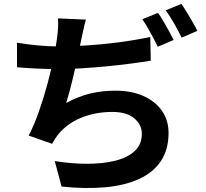

<svg xmlns="http://www.w3.org/2000/svg" viewBox="-20 -885 1040 971"><path d="M414.6 -785.9Q406.7 -759.6 401.6 -734Q396.6 -708.3 390.7 -684Q385.9 -660 379.6 -629Q373.2 -597.9 365.5 -563.5Q357.7 -529 349.6 -493.7Q341.5 -458.3 332.5 -425.3Q323.5 -392.2 314.6 -364.2Q376 -397.5 436 -412Q495.9 -426.4 563.1 -426.4Q644.4 -426.4 704.6 -399.8Q764.8 -373.2 798.6 -325.2Q832.4 -277.2 832.4 -212.5Q832.4 -128.8 793.9 -70.8Q755.3 -12.9 683.7 20Q612.2 52.9 512.8 62Q413.4 71.2 291.6 58.6L256.8 -70.4Q339.2 -57.1 417.8 -56.7Q496.5 -56.4 559.5 -71.4Q622.5 -86.4 659.9 -120Q697.3 -153.6 697.3 -209.1Q697.3 -253.7 659.3 -286.3Q621.2 -318.9 548.1 -318.9Q461.5 -318.9 388.8 -288.8Q316.1 -258.7 271.3 -201.3Q263.6 -190.9 257.2 -181Q250.7 -171 243.5 -157.8L125.2 -199.4Q153.4 -254.1 177.4 -322.8Q201.4 -391.4 220.2 -461.4Q238.9 -531.3 251.2 -591.9Q263.5 -652.4 268.3 -691.1Q272.6 -722.9 273.7 -745.2Q274.8 -767.4 273.1 -792ZM65.9 -668.9Q114.1 -660.8 170.1 -655.5Q226.1 -650.2 273 -650.2Q337 -650.2 414.2 -654.9Q491.3 -659.5 574.7 -670.2Q658.1 -680.9 740.1 -697.9L742.4 -578.1Q694.6 -570.4 636.2 -562.7Q577.7 -555 514.6 -549.1Q451.5 -543.2 389.9 -539.4Q328.3 -535.7 274 -535.7Q216.5 -535.7 163.9 -538.3Q111.3 -540.9 66.1 -544.9ZM779 -820.1Q792 -802.3 806.6 -777.1Q821.2 -752 835 -726.9Q848.8 -701.7 858.3 -682.9L778 -648.6Q768.2 -669.4 754.9 -694.1Q741.6 -718.8 727.5 -743.8Q713.5 -768.8 699.5 -787.6ZM897.3 -865.2Q910.6 -846.4 925.8 -821.2Q941 -795.9 955.3 -771.3Q969.7 -746.7 978.1 -729L898.6 -694.7Q883.2 -726.4 861 -765.6Q838.7 -804.7 818.1 -832.7Z"/></svg>

Font: Noto Sans SC Thin
Style: Regular
Weight: 100
Designer: Ryoko NISHIZUKA 西塚涼子 (kana, bopomofo & ideographs); Paul D. Hunt (Latin, Greek & Cyrillic); Sandoll Communications 산돌커뮤니
Foundry: Adobe
Version: Version 2.004-H2;hotconv 1.0.118;makeotfexe 2.5.65603